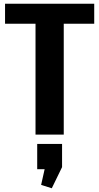

<svg xmlns="http://www.w3.org/2000/svg" viewBox="-20 -720 531 1027"><path d="M484 -700V-593H247L321 -656V0H170V-656L242 -593H7V-700ZM312 50V174L257 287L200 269L237 103L299 185H179V50Z"/></svg>

Font: Pathway Extreme SemiCondensed
Style: Bold
Weight: 700
Width: 4
Version: Version 1.001;gftools[0.9.26]